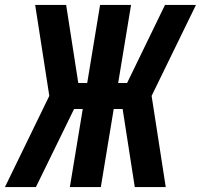

<svg xmlns="http://www.w3.org/2000/svg" viewBox="-41 -755 811 775"><path d="M-21 0H104L258 -315H293L241 0H366L418 -315H454L503 0H628L571 -368L750 -735H625L472 -420H436L488 -735H363L311 -420H275L226 -735H101L158 -368Z"/></svg>

Font: Iosevka Sparkle
Style: Bold Italic
Weight: 700
Italic angle: -9°
Designer: Belleve Invis
Foundry: Belleve Invis
Version: Version 4.5.0; ttfautohint (v1.8.3)